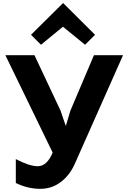

<svg xmlns="http://www.w3.org/2000/svg" viewBox="-20 -979 811 1214"><path d="M574 -630H758L452 59Q420 130 363.5 172.5Q307 215 235 215Q155 215 80 178V27Q166 72 219 72Q277 72 313 -14L14 -630H198L363 -279L395 -185H397L425 -279ZM380 -959 581 -759 518 -696 378 -810 239 -696 176 -759 378 -959Z"/></svg>

Font: Sinkin Sans 700 Bold
Style: Bold
Weight: 700
Designer: Keith Bates
Foundry: K-Type
Version: Sinkin Sans (version 1.0)  by Keith Bates   •   © 2014   www